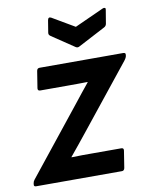

<svg xmlns="http://www.w3.org/2000/svg" viewBox="-90 -754 640 813"><g transform="rotate(-10 230.0 -347.0)"><path d="M-0.6 0Q-11.4 0 -9.4 -10.1L-9 -13.9Q-8 -21.9 -2.3 -29L225.4 -314.3Q241.5 -335.1 258.1 -355.6Q274.7 -376.1 290.4 -395.5V-397.2Q267.8 -396.8 245.5 -396.6Q223.3 -396.5 200.7 -396.5H87Q75.5 -396.5 76.8 -407.6L88.4 -480.5Q90.4 -491.7 100.6 -491.7H460.3Q471.7 -491.7 469.7 -481.5L469.4 -478.4Q468.4 -470 458.5 -457.6L243.5 -188.8Q225.1 -165.7 206.6 -143Q188 -120.3 168.2 -96.2V-94.8Q194 -95.8 215.4 -95.8Q236.8 -95.8 261.2 -95.8H382Q393.7 -95.8 391.7 -84.1L380.2 -11.1Q377.8 0 368.4 0ZM407.3 -692.5Q413.4 -695.2 417.1 -693.3Q420.8 -691.5 419.5 -685.4L409.7 -626.4Q408 -617 399.6 -612.6L282.4 -551.1Q274.6 -546.7 267.2 -551.1L170.7 -615.9Q165.9 -619 163.8 -622.5Q161.6 -626.1 162.6 -631.8L171.1 -684.1Q174.1 -698.3 185.9 -692.2L282.2 -635.7Z"/></g></svg>

Font: Sofia Sans Semi Condensed
Style: Italic
Weight: 400
Italic angle: -9°
Designer: Botio Nikoltchev, Ani Petrova
Foundry: lettersoup
Version: Version 4.101